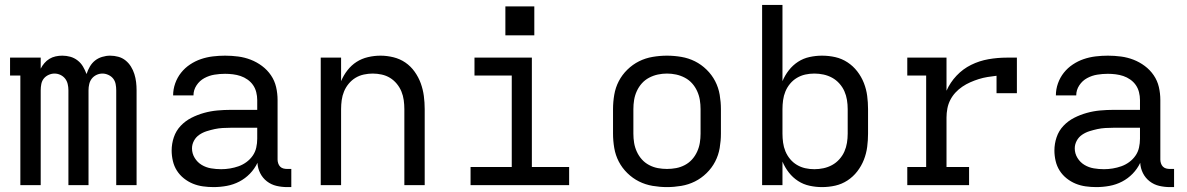

<svg xmlns="http://www.w3.org/2000/svg" viewBox="-20 -755 4840 783"><path d="M63 0V-447H21V-520H146V-475Q152 -487 161 -497.5Q170 -508 181.5 -515Q193 -522 206.5 -525Q220 -528 234 -528Q251 -528 267 -523.5Q283 -519 296.5 -508.5Q310 -498 318.5 -483.5Q327 -469 333 -453Q338 -469 346.5 -483.5Q355 -498 367.5 -508Q380 -518 396.5 -523Q413 -528 429 -528Q446 -528 462.5 -523.5Q479 -519 492 -508.5Q505 -498 514 -483.5Q523 -469 528 -453Q533 -437 535 -420.5Q537 -404 537 -387V0H454V-387Q454 -400 451.5 -412.5Q449 -425 441.5 -434.5Q434 -444 422 -449.5Q410 -455 398 -455Q385 -455 373.5 -449.5Q362 -444 354.5 -434.5Q347 -425 344 -412.5Q341 -400 341 -387V0H259V-387Q259 -400 256 -412.5Q253 -425 245.5 -434.5Q238 -444 226.5 -449.5Q215 -455 202 -455Q190 -455 178 -449.5Q166 -444 158.5 -434.5Q151 -425 148.5 -412.5Q146 -400 146 -387V0Z M851 8Q829 8 807.5 5Q786 2 766.5 -6Q747 -14 730 -27.5Q713 -41 701.5 -59Q690 -77 685 -98.5Q680 -120 680 -141Q680 -169 689 -195.5Q698 -222 717 -242Q736 -262 760.5 -274.5Q785 -287 812 -294.5Q839 -302 866.5 -304.5Q894 -307 921 -307H1029V-347Q1029 -363 1025 -379Q1021 -395 1012 -408Q1003 -421 989.5 -430.5Q976 -440 961 -445Q946 -450 930 -452Q914 -454 898 -454Q876 -454 854.5 -450.5Q833 -447 813.5 -436.5Q794 -426 781.5 -407Q769 -388 769 -366H686Q686 -391 694.5 -415Q703 -439 718.5 -458.5Q734 -478 755 -492Q776 -506 799.5 -514Q823 -522 848 -525Q873 -528 898 -528Q925 -528 951.5 -524.5Q978 -521 1002.5 -511.5Q1027 -502 1048.5 -486Q1070 -470 1085 -448Q1100 -426 1106 -400Q1112 -374 1112 -347V-104Q1112 -97 1114.5 -89Q1117 -81 1122.5 -75.5Q1128 -70 1135.5 -68Q1143 -66 1151 -66H1168V8H1151Q1129 8 1107.5 3Q1086 -2 1068.5 -15.5Q1051 -29 1041 -49Q1031 -69 1030 -91Q1018 -66 999 -46.5Q980 -27 956 -14.5Q932 -2 905 3Q878 8 851 8ZM882 -65Q900 -65 918 -68Q936 -71 953 -77Q970 -83 985 -94Q1000 -105 1010.5 -120Q1021 -135 1025 -153Q1029 -171 1029 -189V-234H921Q905 -234 888 -233Q871 -232 855 -228.5Q839 -225 823 -220Q807 -215 793 -205.5Q779 -196 771 -181Q763 -166 763 -150Q763 -129 774 -111Q785 -93 802.5 -82.5Q820 -72 840.5 -68.5Q861 -65 882 -65Z M1288 0V-520H1371V-424Q1381 -448 1397 -468.5Q1413 -489 1434 -502.5Q1455 -516 1480.5 -522Q1506 -528 1532 -528Q1558 -528 1584.5 -521.5Q1611 -515 1633 -500Q1655 -485 1671 -462.5Q1687 -440 1696 -415Q1705 -390 1708.5 -363.5Q1712 -337 1712 -310V0H1629V-310Q1629 -328 1626.5 -346.5Q1624 -365 1617 -382Q1610 -399 1598 -413.5Q1586 -428 1570.5 -437.5Q1555 -447 1536.5 -451Q1518 -455 1500 -455Q1482 -455 1463.5 -451Q1445 -447 1429.5 -437.5Q1414 -428 1402 -413.5Q1390 -399 1383 -382Q1376 -365 1373.5 -346.5Q1371 -328 1371 -310V0Z M1899 0V-74H2067V-447H1915V-520H2149V-74H2301V0ZM2041 -611V-729H2159V-611Z M2700 8Q2671 8 2641.5 3Q2612 -2 2586 -15Q2560 -28 2538.5 -49Q2517 -70 2503.5 -96Q2490 -122 2485 -151.5Q2480 -181 2480 -210V-310Q2480 -339 2485 -368.5Q2490 -398 2503.5 -424Q2517 -450 2538.5 -471Q2560 -492 2586 -505Q2612 -518 2641.5 -523Q2671 -528 2700 -528Q2729 -528 2758.5 -523Q2788 -518 2814 -505Q2840 -492 2861.5 -471Q2883 -450 2896.5 -424Q2910 -398 2915 -368.5Q2920 -339 2920 -310V-210Q2920 -181 2915 -151.5Q2910 -122 2896.5 -96Q2883 -70 2861.5 -49Q2840 -28 2814 -15Q2788 -2 2758.5 3Q2729 8 2700 8ZM2700 -66Q2719 -66 2737.5 -69.5Q2756 -73 2773 -82Q2790 -91 2802.5 -105Q2815 -119 2823 -136.5Q2831 -154 2834 -172.5Q2837 -191 2837 -210V-310Q2837 -329 2834 -347.5Q2831 -366 2823 -383.5Q2815 -401 2802.5 -415Q2790 -429 2773 -438Q2756 -447 2737.5 -451Q2719 -455 2700 -455Q2681 -455 2662.5 -451Q2644 -447 2627 -438Q2610 -429 2597.5 -415Q2585 -401 2577 -383.5Q2569 -366 2566 -347.5Q2563 -329 2563 -310V-210Q2563 -191 2566 -172.5Q2569 -154 2577 -136.5Q2585 -119 2597.5 -105Q2610 -91 2627 -82Q2644 -73 2662.5 -69.5Q2681 -66 2700 -66Z M3332 8Q3307 8 3281.5 2.5Q3256 -3 3234.5 -17Q3213 -31 3197 -51.5Q3181 -72 3171 -96V0H3088V-735H3171V-424Q3181 -448 3197 -468.5Q3213 -489 3234.5 -503Q3256 -517 3281.5 -522.5Q3307 -528 3332 -528Q3360 -528 3386.5 -522Q3413 -516 3436 -501Q3459 -486 3476 -464Q3493 -442 3503 -416.5Q3513 -391 3516.5 -364Q3520 -337 3520 -310V-210Q3520 -183 3516.5 -156Q3513 -129 3503 -103.5Q3493 -78 3476 -56Q3459 -34 3436 -19Q3413 -4 3386.5 2Q3360 8 3332 8ZM3301 -65Q3320 -65 3338.5 -69Q3357 -73 3373.5 -82Q3390 -91 3403 -105.5Q3416 -120 3423.5 -137Q3431 -154 3434 -172.5Q3437 -191 3437 -210V-310Q3437 -329 3434 -347.5Q3431 -366 3423.5 -383Q3416 -400 3403 -414.5Q3390 -429 3373.5 -438Q3357 -447 3338.5 -451Q3320 -455 3301 -455Q3282 -455 3264 -451Q3246 -447 3230 -437.5Q3214 -428 3202 -413.5Q3190 -399 3183 -382Q3176 -365 3173.5 -346.5Q3171 -328 3171 -310V-210Q3171 -192 3173.5 -173.5Q3176 -155 3183 -138Q3190 -121 3202 -106.5Q3214 -92 3230 -82.5Q3246 -73 3264 -69Q3282 -65 3301 -65Z M3680 0V-74H3757V-447H3680V-520H3840V-385Q3855 -419 3881 -446.5Q3907 -474 3940.5 -490.5Q3974 -507 4011 -513.5Q4048 -520 4086 -520H4127V-375H4044V-446Q4026 -444 4007.5 -441Q3989 -438 3971.5 -432.5Q3954 -427 3937 -419.5Q3920 -412 3904.5 -401.5Q3889 -391 3876.5 -377.5Q3864 -364 3855.5 -347.5Q3847 -331 3843.5 -312.5Q3840 -294 3840 -276V-74H3932V0Z M4451 8Q4429 8 4407.5 5Q4386 2 4366.5 -6Q4347 -14 4330 -27.5Q4313 -41 4301.5 -59Q4290 -77 4285 -98.5Q4280 -120 4280 -141Q4280 -169 4289 -195.5Q4298 -222 4317 -242Q4336 -262 4360.5 -274.5Q4385 -287 4412 -294.5Q4439 -302 4466.5 -304.5Q4494 -307 4521 -307H4629V-347Q4629 -363 4625 -379Q4621 -395 4612 -408Q4603 -421 4589.5 -430.5Q4576 -440 4561 -445Q4546 -450 4530 -452Q4514 -454 4498 -454Q4476 -454 4454.5 -450.5Q4433 -447 4413.5 -436.5Q4394 -426 4381.5 -407Q4369 -388 4369 -366H4286Q4286 -391 4294.5 -415Q4303 -439 4318.5 -458.5Q4334 -478 4355 -492Q4376 -506 4399.5 -514Q4423 -522 4448 -525Q4473 -528 4498 -528Q4525 -528 4551.5 -524.5Q4578 -521 4602.5 -511.5Q4627 -502 4648.5 -486Q4670 -470 4685 -448Q4700 -426 4706 -400Q4712 -374 4712 -347V-104Q4712 -97 4714.5 -89Q4717 -81 4722.5 -75.5Q4728 -70 4735.5 -68Q4743 -66 4751 -66H4768V8H4751Q4729 8 4707.5 3Q4686 -2 4668.5 -15.5Q4651 -29 4641 -49Q4631 -69 4630 -91Q4618 -66 4599 -46.5Q4580 -27 4556 -14.5Q4532 -2 4505 3Q4478 8 4451 8ZM4482 -65Q4500 -65 4518 -68Q4536 -71 4553 -77Q4570 -83 4585 -94Q4600 -105 4610.5 -120Q4621 -135 4625 -153Q4629 -171 4629 -189V-234H4521Q4505 -234 4488 -233Q4471 -232 4455 -228.5Q4439 -225 4423 -220Q4407 -215 4393 -205.5Q4379 -196 4371 -181Q4363 -166 4363 -150Q4363 -129 4374 -111Q4385 -93 4402.5 -82.5Q4420 -72 4440.5 -68.5Q4461 -65 4482 -65Z"/></svg>

Font: Nova
Style: Regular
Weight: 400
Monospace: yes
Designer: Belleve Invis
Foundry: Belleve Invis
Version: Version 24.1.4; ttfautohint (v1.8.4)